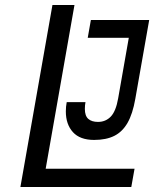

<svg xmlns="http://www.w3.org/2000/svg" viewBox="-20 -747 640 767"><path d="M243 -302Q243 -321 246.5 -339H321.5Q319 -326.5 319 -312Q319 -284 332.8 -272Q346.5 -260 371.5 -260Q402 -260 422.5 -281.2Q443 -302.5 452 -354L494.5 -596H330.5L343 -667H576L520.5 -352Q510 -292 489.5 -256.2Q469 -220.5 436.5 -204.2Q404 -188 356 -188Q299.5 -188 271.2 -219.2Q243 -250.5 243 -302ZM189.5 -727H277.5L162.5 -73H517.5L504.5 0H61.5Z"/></svg>

Font: JuliaMono
Style: Italic
Weight: 400
Italic angle: -9°
Monospace: yes
Designer: cormullion
Foundry: corm
Version: Version 0.057; ttfautohint (v1.8.4)